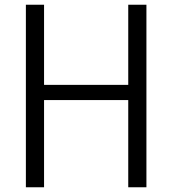

<svg xmlns="http://www.w3.org/2000/svg" viewBox="-20 -788 726 808"><path d="M519.7 -768H596.2V0H519.7V-381.2L536.9 -366.8H148.5L165.4 -381.2V0H88.9V-768H165.4V-416.6L148.5 -430.9H536.9L519.7 -416.6Z"/></svg>

Font: Yaldevi ExtraLight
Style: Regular
Weight: 200
Designer: Sol Matas, Rajitha Manaperi, Kosala Senevirathne
Foundry: Mooniak
Version: Version 1.100